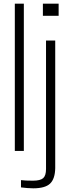

<svg xmlns="http://www.w3.org/2000/svg" viewBox="-20 -820 399 1043"><path d="M60.5 0V-800H109.5V0ZM213 -734V-800H298.5V-734ZM160.5 203Q148 203 127.8 201.5Q107.5 200 94 198V158.5Q106.5 160 122.8 160.8Q139 161.5 158.5 161.5Q199 161.5 214.5 147.8Q230 134 230 98V-600H280V93Q279 151.5 252.2 177.2Q225.5 203 160.5 203Z"/></svg>

Font: Big Shoulders Stencil Text Thin ExtraLight
Style: Regular
Weight: 250
Version: Version 2.001